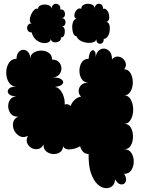

<svg xmlns="http://www.w3.org/2000/svg" viewBox="-20 -987 777 1025"><path d="M453 -165Q434 -165 423 -177Q412 -189 408 -206Q382 -192 354.5 -189.5Q327 -187 317 -206Q315 -183 298.5 -173Q282 -163 261 -165Q240 -167 225.5 -180Q211 -193 213 -216Q202 -195 183.5 -191.5Q165 -188 148.5 -197Q132 -206 125 -223.5Q118 -241 129 -262Q106 -250 86.5 -259.5Q67 -269 56.5 -289.5Q46 -310 50 -331.5Q54 -353 77 -365Q53 -363 39.5 -378Q26 -393 24 -414.5Q22 -436 33 -453.5Q44 -471 68 -473Q37 -473 26.5 -486Q16 -499 26.5 -512Q37 -525 68 -525Q46 -525 33 -540Q20 -555 15.5 -577Q11 -599 15.5 -621Q20 -643 33 -658Q46 -673 68 -673Q69 -698 80.5 -710Q92 -722 106.5 -721Q121 -720 131.5 -707.5Q142 -695 141 -670Q141 -694 159 -705.5Q177 -717 200 -717Q223 -717 240.5 -705Q258 -693 258 -669Q283 -669 295.5 -654.5Q308 -640 308 -621.5Q308 -603 295.5 -588.5Q283 -574 258 -574Q295 -574 309 -562.5Q323 -551 314 -539Q305 -527 274 -523Q291 -520 303 -504.5Q315 -489 321 -468Q327 -447 325 -429Q343 -435 357 -421Q363 -440 379 -454.5Q395 -469 413 -471Q400 -483 400 -501Q400 -519 413 -532.5Q426 -546 453 -546Q428 -546 416 -565Q404 -584 404 -609Q404 -634 416 -653.5Q428 -673 453 -673Q456 -704 466 -714Q476 -724 484.5 -714.5Q493 -705 490 -678Q493 -704 506.5 -716.5Q520 -729 536.5 -727.5Q553 -726 565.5 -712Q578 -698 578 -670Q590 -685 606.5 -685Q623 -685 635.5 -674.5Q648 -664 651.5 -648.5Q655 -633 643 -617Q661 -617 672 -603Q683 -589 687 -568Q691 -547 687 -526.5Q683 -506 672 -492Q661 -478 643 -478Q662 -478 673.5 -462.5Q685 -447 689 -424.5Q693 -402 689 -379.5Q685 -357 673.5 -341.5Q662 -326 643 -326Q667 -326 678.5 -305.5Q690 -285 690 -258Q690 -231 678.5 -210.5Q667 -190 643 -190Q669 -190 681.5 -170.5Q694 -151 694 -125Q694 -99 681.5 -79Q669 -59 643 -59Q658 -33 651 -17Q644 -1 626.5 -2.5Q609 -4 594 -30Q594 -7 579.5 6Q565 19 543.5 17.5Q522 16 501 -3Q480 -22 466 -61.5Q452 -101 453 -165ZM388 -794Q377 -794 371.5 -808Q366 -822 365.5 -840Q365 -858 371 -872Q377 -886 388 -886Q375 -892 377 -907.5Q379 -923 390 -934.5Q401 -946 414 -940Q414 -954 425 -960.5Q436 -967 450 -967Q464 -967 475 -960.5Q486 -954 486 -940Q486 -958 497 -964Q508 -970 519 -964Q530 -958 530 -940Q541 -943 549.5 -934Q558 -925 561.5 -911Q565 -897 562 -885Q559 -873 548 -870Q560 -868 564 -853.5Q568 -839 565.5 -821.5Q563 -804 554.5 -791.5Q546 -779 534 -780Q534 -762 524 -756Q514 -750 504 -756Q494 -762 494 -780Q494 -768 480.5 -762.5Q467 -757 448 -758.5Q429 -760 412 -768.5Q395 -777 388 -794ZM149 -814Q133 -814 127.5 -826Q122 -838 127.5 -850Q133 -862 149 -862Q139 -866 139 -880Q139 -894 146 -909.5Q153 -925 163 -934.5Q173 -944 183 -940Q183 -951 194 -957Q205 -963 219 -963Q233 -963 244 -957Q255 -951 255 -940Q257 -959 269 -964.5Q281 -970 292.5 -962.5Q304 -955 302 -936Q317 -938 323 -927Q329 -916 326 -904Q323 -892 309 -890Q323 -890 327.5 -879Q332 -868 327.5 -857Q323 -846 309 -846Q322 -845 325 -830Q328 -815 323 -800.5Q318 -786 305 -787Q307 -772 294 -765.5Q281 -759 267 -762Q253 -765 251 -780Q251 -767 238 -761Q225 -755 207 -758Q189 -761 172.5 -774.5Q156 -788 149 -814Z"/></svg>

Font: Rubik Bubbles
Style: Regular
Weight: 400
Designer: Hubert and Fischer, NaN
Foundry: Hubert and Fischer, NaN
Version: Version 2.200